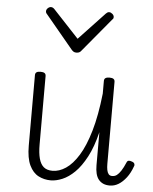

<svg xmlns="http://www.w3.org/2000/svg" viewBox="-58 -887 761 952"><g transform="rotate(5 323.0 -411.0)"><path d="M230 17Q197 17 169 2.5Q141 -12 124 -47.5Q107 -83 107 -145V-496Q107 -506 113.5 -510.5Q120 -515 133 -515Q147 -515 153.5 -510.5Q160 -506 160 -496V-155Q160 -113 167.5 -85.5Q175 -58 191 -44.5Q207 -31 235 -31Q268 -31 301 -53Q334 -75 363.5 -122.5Q393 -170 415.5 -247Q438 -324 450 -434V-497Q450 -507 456.5 -511.5Q463 -516 477 -516Q490 -516 496.5 -511.5Q503 -507 503 -497V-89Q503 -72 505.5 -59Q508 -46 514 -38.5Q520 -31 532 -31Q545 -31 555 -38.5Q565 -46 575.5 -62Q586 -78 597 -104Q600 -112 606.5 -113.5Q613 -115 623 -111Q633 -108 636 -101.5Q639 -95 636 -89Q624 -55 606 -31.5Q588 -8 567.5 4.5Q547 17 524 17Q505 17 491.5 11Q478 5 468.5 -6.5Q459 -18 454.5 -36Q450 -54 450 -78V-242Q432 -168 405.5 -118Q379 -68 349 -38.5Q319 -9 288 4Q257 17 230 17ZM447 -839Q455 -839 463 -832Q471 -825 471 -816Q471 -814 470 -810.5Q469 -807 465 -804L327 -638Q323 -632 317 -628.5Q311 -625 302 -625Q293 -625 287.5 -628.5Q282 -632 277 -638L139 -804Q136 -807 135 -810.5Q134 -814 134 -816Q134 -825 141.5 -832Q149 -839 157 -839Q162 -839 166 -837Q170 -835 174 -831L302 -694L431 -831Q435 -835 438.5 -837Q442 -839 447 -839Z"/></g></svg>

Font: Playwrite FR Moderne ExtraLight
Style: Regular
Weight: 250
Version: Version 1.002